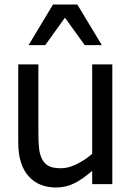

<svg xmlns="http://www.w3.org/2000/svg" viewBox="-20 -818 584 853"><path d="M479 0H389.5V-59Q348 -23 310.8 -4Q273.5 15 228 15Q193.5 15 162.8 3.5Q132 -8 109 -33Q86 -57.5 73.5 -95.2Q61 -133 61 -186.5V-532H150.5V-229Q150.5 -186.5 153.5 -158.8Q156.5 -131 167.5 -110Q178.5 -89.5 197.2 -80Q216 -70.5 251.5 -70.5Q284 -70.5 321.2 -89Q358.5 -107.5 389.5 -134.5V-532H479ZM432.5 -617.5H356.5L268.5 -739.5L181 -617.5H107L215.5 -798H323.5Z"/></svg>

Font: Myanmar Ethnic
Style: Regular
Weight: 400
Designer: Khon Soe Zaw Thu
Foundry: PaOh Unicode khonsoezawthu@gmail.com and @hotmail.com
Version: Version 1.01 September 27, 2016